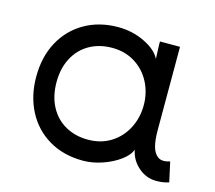

<svg xmlns="http://www.w3.org/2000/svg" viewBox="-78 -576 766 685"><g transform="rotate(15 305.0 -233.5)"><path d="M439 -235Q439 -281 419 -319.5Q399 -358 362.5 -381Q326 -404 278 -404Q231 -404 194.5 -383.5Q158 -363 137.5 -324.5Q117 -286 117 -235Q117 -183 137.5 -144.5Q158 -106 194.5 -85.5Q231 -65 278 -65Q326 -65 362.5 -88Q399 -111 419 -150Q439 -189 439 -235ZM280 -481Q332 -481 377.5 -459Q423 -437 438 -406L436 -458V-470H510V-161Q510 -125 516.5 -101.5Q523 -78 538.5 -67.5Q554 -57 582 -66L598 7Q586 11 575 12.5Q564 14 551 14Q514 14 485 -11.5Q456 -37 449 -74Q442 -53 415 -33Q388 -13 351.5 -0.5Q315 12 280 12Q208 12 154 -20Q100 -52 71 -108Q42 -164 42 -235Q42 -308 72 -363.5Q102 -419 156 -450Q210 -481 280 -481Z"/></g></svg>

Font: Kreadon
Style: Regular
Weight: 400
Designer: kohakuno
Foundry: StudioGnu
Version: Version 1.000;Glyphs 3.1.2 (3151)